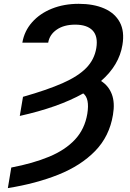

<svg xmlns="http://www.w3.org/2000/svg" viewBox="-20 -757 669 990"><path d="M82 -159.2 98.6 -257.8Q222.7 -293 302.5 -328.1Q382.3 -363.3 424.6 -406.5Q466.8 -449.7 476.6 -509.3Q486.3 -569.3 457.8 -599.6Q429.2 -629.9 367.7 -629.9Q309.6 -629.9 272.5 -604.2Q235.4 -578.6 228.5 -537.1H95.2Q105.5 -597.2 145.5 -642.3Q185.5 -687.5 247.6 -712.4Q309.6 -737.3 385.7 -737.3Q462.4 -737.3 517.3 -713.4Q572.3 -689.5 597.7 -642.3Q623 -595.2 611.3 -525.4Q594.2 -420.4 501 -339.4Q540 -314.9 556.6 -271.2Q573.2 -227.5 562.5 -165Q544.4 -54.2 470.7 21.5Q397 97.2 281 143.6Q165 189.9 20.5 212.9L38.1 106.9Q150.4 85.4 233.4 51Q316.4 16.6 366.7 -37.4Q417 -91.3 430.2 -170.4Q442.9 -249.5 409.2 -275.4Q345.2 -239.3 262.9 -210.2Q180.7 -181.2 82 -159.2Z"/></svg>

Font: Inter Display SemiBold
Style: Italic
Weight: 600
Italic angle: -9.39999°
Designer: Rasmus Andersson
Foundry: rsms
Version: Version 4.000;git-a52131595